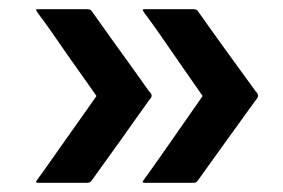

<svg xmlns="http://www.w3.org/2000/svg" viewBox="-20 -544 614 416"><path d="M293 -148Q288 -148 289.5 -151Q291 -154 292 -155Q293 -156 306.5 -175Q320 -194 338.5 -220.5Q357 -247 375.5 -273.5Q394 -300 406.5 -318Q419 -336 419 -336Q419 -336 406.5 -354Q394 -372 375.5 -398.5Q357 -425 338.5 -452Q320 -479 306.5 -497.5Q293 -516 292 -517Q291 -519 289.5 -521.5Q288 -524 293 -524Q319 -524 346.5 -524Q374 -524 400 -524Q402 -524 404 -523.5Q406 -523 408 -521Q439 -477 470.5 -433.5Q502 -390 534 -346Q544 -337 534 -327Q502 -283 470.5 -239Q439 -195 408 -152Q405 -148 400 -148Q374 -148 346.5 -148Q319 -148 293 -148ZM62 -148Q57 -148 58.5 -151Q60 -154 61 -155Q62 -156 75.5 -175Q89 -194 107.5 -220.5Q126 -247 145 -273.5Q164 -300 176.5 -318Q189 -336 189 -336Q189 -336 176.5 -354Q164 -372 145 -398.5Q126 -425 107.5 -452Q89 -479 75.5 -497.5Q62 -516 61 -517Q60 -519 58.5 -521.5Q57 -524 62 -524Q88 -524 115.5 -524Q143 -524 170 -524Q172 -524 174 -523.5Q176 -523 178 -521Q209 -477 240.5 -433.5Q272 -390 303 -346Q314 -337 303 -327Q272 -283 240.5 -239Q209 -195 178 -152Q175 -148 170 -148Q143 -148 115.5 -148Q88 -148 62 -148Z"/></svg>

Font: Glory
Style: Bold
Weight: 700
Designer: Robert Leuschke
Foundry: Robert Leuschke
Version: Version 1.011